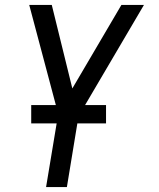

<svg xmlns="http://www.w3.org/2000/svg" viewBox="-20 -540 640 775"><path d="M166 215 215 -80 98 -520H189L272 -183L470 -520H561L297 -71L250 215ZM106 -42V-116H408V-42Z"/></svg>

Font: Iosevka SS04 Extended Oblique
Style: Regular
Weight: 400
Width: 7
Italic angle: -9°
Monospace: yes
Designer: Belleve Invis
Foundry: Belleve Invis
Version: Version 19.0.0; ttfautohint (v1.8.4)